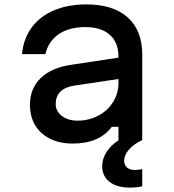

<svg xmlns="http://www.w3.org/2000/svg" viewBox="-20 -636 790 872"><path d="M530 -279 316 -247Q274 -240 253.5 -219Q233 -198 233 -163Q233 -131 261 -109.5Q289 -88 332 -88Q383 -88 426 -110.5Q469 -133 493.5 -172.5Q518 -212 518 -259V-380Q518 -443 478.5 -478Q439 -513 368 -513Q294 -513 247 -481Q200 -449 186 -390H80Q86 -459 123 -510Q160 -561 224 -588.5Q288 -616 372 -616Q494 -616 560 -557Q626 -498 626 -388V0H518V-60H488Q459 -22 415 -3Q371 16 310 16Q251 16 207 -6Q163 -28 139.5 -67.5Q116 -107 116 -160Q116 -234 165 -281.5Q214 -329 305 -342L530 -376ZM444 118Q444 85 464.5 53.5Q485 22 520 0L570 -2L626 0Q588 18 566 43Q544 68 544 94Q544 114 557 125Q570 136 592 136Q610 136 626 132V210Q602 216 570 216Q511 216 477.5 190Q444 164 444 118Z"/></svg>

Font: Martian Mono sWd Rg
Style: Regular
Weight: 400
Width: 6
Monospace: yes
Designer: Roman Shamin
Foundry: Evil Martians
Version: Version 1.000